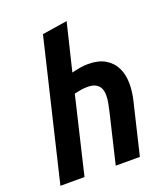

<svg xmlns="http://www.w3.org/2000/svg" viewBox="-141 -876 854 976"><g transform="rotate(-20 286.0 -388.0)"><path d="M17.2 0 197.5 -754.8 333.2 -776 271.2 -520.2Q293.5 -526 316.1 -529.9Q338.8 -533.8 360.5 -533.8Q415 -533.8 451.5 -512.8Q488 -491.8 506.4 -454.5Q524.8 -417.2 524.8 -366.8Q524.8 -345.5 521.9 -323.4Q519 -301.2 513.5 -278L447 0H316.5L380 -267.2Q385 -288 389.2 -310.4Q393.5 -332.8 393.5 -352.8Q393.5 -375.8 385.8 -391.8Q378 -407.8 361.4 -416.6Q344.8 -425.5 317.5 -425.5Q298.8 -425.5 280.9 -422.5Q263 -419.5 246.2 -415.2L147.5 0Z"/></g></svg>

Font: Ubuntu Sans
Style: Italic
Weight: 400
Italic angle: -13.5°
Designer: Dalton Maag Ltd
Foundry: Dalton Maag Ltd
Version: Version 1.006